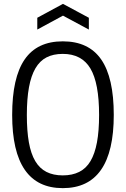

<svg xmlns="http://www.w3.org/2000/svg" viewBox="-20 -964 652 994"><path d="M305 10Q43 10 43 -369Q43 -562 107.5 -656Q172 -750 305 -750Q439 -750 504 -656Q569 -562 569 -369Q569 10 305 10ZM305 -56Q354 -56 390 -74Q426 -92 448.5 -130Q471 -168 482 -227Q493 -286 493 -369Q493 -534 448 -609.5Q403 -685 305 -685Q256 -685 221 -667Q186 -649 163.5 -610.5Q141 -572 130 -512Q119 -452 119 -369Q119 -286 129.5 -227Q140 -168 162.5 -130Q185 -92 220.5 -74Q256 -56 305 -56ZM173 -872 306 -944 440 -872V-811L306 -883L173 -811Z"/></svg>

Font: Encode Sans Compressed
Style: Regular
Weight: 400
Designer: Pablo Impallari, Andres Torresi
Foundry: Pablo Impallari, Andres Torresi
Version: Version 1.000; ttfautohint (v1.00) -l 8 -r 50 -G 200 -x 14 -